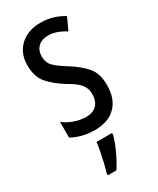

<svg xmlns="http://www.w3.org/2000/svg" viewBox="-197 -608 732 889"><g transform="rotate(-30 169.5 -163.0)"><path d="M307 -144Q307 -70 267 -30Q227 10 155 10Q118 10 87 1.5Q56 -7 33 -20V-104Q55 -86 87 -74.5Q119 -63 152 -63Q187 -63 207 -83.5Q227 -104 227 -141Q227 -173 208.5 -195Q190 -217 145 -242Q95 -273 64 -308.5Q33 -344 33 -406Q33 -470 74.5 -508.5Q116 -547 183 -547Q250 -547 306 -512L276 -447Q255 -461 232 -469.5Q209 -478 184 -478Q150 -478 130.5 -459Q111 -440 111 -408Q111 -376 130 -356Q149 -336 196 -307Q246 -276 276.5 -241Q307 -206 307 -144ZM216 71Q206 108 186.5 149.5Q167 191 147 221H101V210Q107 192 113.5 164.5Q120 137 125.5 109Q131 81 133 61H216Z"/></g></svg>

Font: Noto Sans Sinhala ExtraCondensed
Style: Regular
Weight: 400
Width: 2
Designer: Jelle Bosma - Monotype Design Team
Foundry: Monotype Imaging Inc.
Version: Version 2.006; ttfautohint (v1.8.4.7-5d5b)